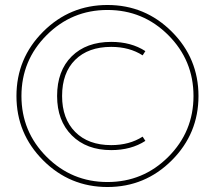

<svg xmlns="http://www.w3.org/2000/svg" viewBox="-20 -750 862 770"><path d="M563 -545 552 -528Q499 -562 426 -562Q334 -562 281.5 -510Q229 -458 229 -365Q229 -274 281.5 -221Q334 -168 426 -168Q499 -168 552 -202L563 -185Q506 -148 426 -148Q327 -148 268 -207Q209 -266 209 -365Q209 -466 267.5 -524Q326 -582 426 -582Q506 -582 563 -545ZM669 -107Q562 0 411 0Q260 0 153 -107Q46 -214 46 -365Q46 -516 153 -623Q260 -730 411 -730Q562 -730 669 -623Q776 -516 776 -365Q776 -214 669 -107ZM167 -121Q268 -20 411 -20Q554 -20 655 -121Q756 -222 756 -365Q756 -508 655 -609Q554 -710 411 -710Q268 -710 167 -609Q66 -508 66 -365Q66 -222 167 -121Z"/></svg>

Font: Mplus 1p Thin
Style: Regular
Weight: 250
Version: Version 1.061